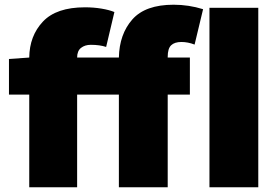

<svg xmlns="http://www.w3.org/2000/svg" viewBox="-20 -794 1175 814"><path d="M18 -544 104 -550Q105 -642 162 -702.5Q219 -763 340 -763Q377 -763 410 -757.5Q443 -752 465 -743L430 -595Q403 -604 365 -604Q340 -604 323.5 -591Q307 -578 307 -550H484Q486 -649 541 -711.5Q596 -774 716 -774Q780 -774 841 -755L805 -605Q777 -616 749 -616Q720 -616 705.5 -602Q691 -588 691 -553V-550H785V-393H691V0H484V-393H307V0H104V-393H18ZM868 -761H1075V0H868Z"/></svg>

Font: Nebula Sans Black
Style: Regular
Weight: 900
Designer: Paul D. Hunt for Adobe (as Source Sans)
Foundry: Nebula Entertainment & Broadcasting LLC
Version: Version 1.010